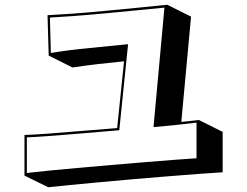

<svg xmlns="http://www.w3.org/2000/svg" viewBox="-20 -747 1040 808"><path d="M917 -22Q880 -20 821.5 -15.5Q763 -11 692.5 -5.5Q622 0 547.5 6.5Q473 13 403 19.5Q333 26 276 31.5Q219 37 183 41L83 -8V-179Q119 -180 180 -184.5Q241 -189 317.5 -195.5Q394 -202 473 -208L502 -489Q449 -484 393.5 -477.5Q338 -471 285 -463L185 -513L180 -683Q222 -685 284.5 -689.5Q347 -694 419 -701Q491 -708 560 -714.5Q629 -721 684 -727L784 -677L743 -234Q763 -236 782 -238Q801 -240 817 -242L917 -192ZM807 -231Q776 -227 729 -222Q682 -217 626 -212L672 -715Q622 -710 555.5 -703.5Q489 -697 419.5 -690.5Q350 -684 289 -679.5Q228 -675 190 -673L194 -524Q271 -537 357.5 -545Q444 -553 519 -561L482 -199Q401 -192 323.5 -185.5Q246 -179 185 -174.5Q124 -170 93 -169V-19Q126 -23 181 -28.5Q236 -34 304.5 -40Q373 -46 446.5 -52.5Q520 -59 589 -64.5Q658 -70 715 -74.5Q772 -79 807 -81Z"/></svg>

Font: Rampart One
Style: Regular
Weight: 400
Designer: Fontworks Inc.
Foundry: Fontworks Inc.
Version: Version 1.100